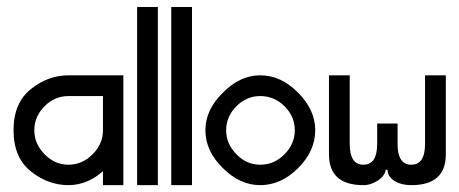

<svg xmlns="http://www.w3.org/2000/svg" viewBox="-20 -540 1340 560"><path d="M19.5 -160.2Q19.5 -240.2 70.3 -280.3Q120.1 -320.3 179.7 -320.3Q240.2 -320.3 269.5 -320.3Q299.8 -320.3 339.8 -320.3Q339.8 -212.9 339.8 0Q325.2 0 280.3 0Q294.9 -40 339.8 -160.2Q339.8 -99.6 290 -49.8Q240.2 0 179.7 0Q179.7 0 179.7 0Q120.1 0 70.3 -40Q19.5 -80.1 19.5 -160.2ZM179.7 -259.8Q139.6 -259.8 110.4 -230.5Q80.1 -200.2 80.1 -160.2Q80.1 -120.1 110.4 -89.8Q139.6 -59.6 179.7 -59.6Q219.7 -59.6 250 -89.8Q280.3 -120.1 280.3 -160.2Q280.3 -179.7 280.3 -210.9Q280.3 -242.2 280.3 -259.8Q259.8 -259.8 240.2 -259.8Q219.7 -259.8 179.7 -259.8ZM280.3 -99.6Q280.3 -75.2 280.3 0Q294.9 0 339.8 0Q339.8 -25.4 339.8 -99.6Q325.2 -99.6 280.3 -99.6ZM339.8 -99.6Q339.8 -75.2 339.8 0Q325.2 0 280.3 0Q280.3 -25.4 280.3 -99.6Q294.9 -99.6 339.8 -99.6ZM280.3 0Q280.3 -19.5 280.3 -80.1Q290 -75.2 320.3 -59.6Q320.3 -44.9 320.3 0Q309.6 0 280.3 0Z M379.9 -519.5Q395.5 -519.5 440.4 -519.5Q440.4 -389.6 440.4 0Q425.8 0 379.9 0Q379.9 -129.9 379.9 -519.5Z M479.5 -519.5Q495.1 -519.5 540 -519.5Q540 -389.6 540 0Q525.4 0 479.5 0Q479.5 -129.9 479.5 -519.5Z M899.4 -160.2Q899.4 -99.6 849.6 -49.8Q799.8 0 739.3 0Q679.7 0 629.9 -49.8Q579.1 -99.6 579.1 -160.2Q579.1 -219.7 629.9 -269.5Q679.7 -320.3 739.3 -320.3Q799.8 -320.3 849.6 -269.5Q899.4 -219.7 899.4 -160.2ZM739.3 -259.8Q699.2 -259.8 669.9 -230.5Q639.6 -200.2 639.6 -160.2Q639.6 -120.1 669.9 -89.8Q699.2 -59.6 739.3 -59.6Q779.3 -59.6 809.6 -89.8Q839.8 -120.1 839.8 -160.2Q839.8 -200.2 809.6 -230.5Q779.3 -259.8 739.3 -259.8Z M1000 -320.3Q1000 -259.8 1000 -210Q1000 -160.2 1000 -120.1Q1000 -59.6 1040 -59.6Q1080.1 -59.6 1080.1 -120.1Q1080.1 -139.6 1080.1 -151.4Q1080.1 -162.1 1080.1 -179.7Q1128.9 -179.7 1128.9 -179.7Q1128.9 -179.7 1139.6 -179.7Q1139.6 -168.9 1139.6 -154.3Q1139.6 -139.6 1139.6 -120.1Q1139.6 -59.6 1179.7 -59.6Q1219.7 -59.6 1219.7 -120.1Q1219.7 -160.2 1219.7 -222.7Q1219.7 -285.2 1219.7 -320.3Q1240.2 -320.3 1280.3 -320.3Q1280.3 -179.7 1280.3 -89.8Q1280.3 0 1179.7 0Q1150.4 0 1129.9 -12.7Q1110.4 -25.4 1110.4 -44.9Q1110.4 -44.9 1108.4 -44.9Q1106.4 -44.9 1104.5 -44.9Q1104.5 -30.3 1084 -14.6Q1062.5 0 1040 0Q939.5 0 939.5 -89.8Q939.5 -179.7 939.5 -320.3Q960 -320.3 1000 -320.3Z"/></svg>

Font: Moonwalk
Style: Regular
Weight: 400
Designer: BarCoded
Foundry: BarCoded
Version: Version 1.0